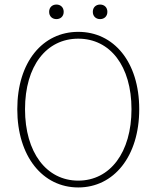

<svg xmlns="http://www.w3.org/2000/svg" viewBox="-20 -812 688 844"><path d="M228 -728C246 -728 260 -740 260 -760C260 -780 246 -792 228 -792C210 -792 196 -780 196 -760C196 -740 210 -728 228 -728ZM420 -728C438 -728 452 -740 452 -760C452 -780 438 -792 420 -792C402 -792 388 -780 388 -760C388 -740 402 -728 420 -728ZM324 12C480 12 592 -124 592 -332C592 -540 480 -672 324 -672C168 -672 56 -540 56 -332C56 -124 168 12 324 12ZM324 -18C184 -18 90 -142 90 -332C90 -522 184 -642 324 -642C464 -642 558 -522 558 -332C558 -142 464 -18 324 -18Z"/></svg>

Font: Assistant ExtraLight
Style: Regular
Weight: 275
Designer: Hebrew By Ben Nathan, Latin by Paul Hunt
Version: Version 2.001;PS 002.001;hotconv 1.0.88;makeotf.lib2.5.64775